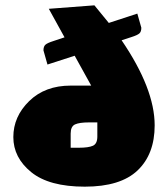

<svg xmlns="http://www.w3.org/2000/svg" viewBox="-20 -685 630 720"><path d="M334 -665 388 -599 495 -634 510 -581Q510 -566 502.5 -559.5Q495 -553 473 -546L436 -534Q560 -352 560 -215Q560 -107 496 -46Q432 15 298 15Q164 15 97 -39.5Q30 -94 30 -171Q30 -248 89.5 -306Q149 -364 245 -364H322L260 -476L158 -443L143 -496Q143 -511 150.5 -517.5Q158 -524 180 -531L222 -545L163 -652ZM245 -184V-131H276Q312 -131 328.5 -138.5Q345 -146 345 -173V-226H314Q278 -226 261.5 -218.5Q245 -211 245 -184Z"/></svg>

Font: Myanmar Thuriya
Style: Regular
Weight: 400
Designer: Danh Hong
Foundry: Google Inc.
Version: Version 2.00 November 23, 2015